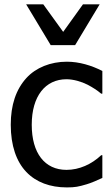

<svg xmlns="http://www.w3.org/2000/svg" viewBox="-20 -838 501 871"><path d="M356.4 -818.4 266.6 -693.4 176.3 -818.4H98.6L210 -633.3H320.8L432.1 -818.4ZM283.2 12.2C321.3 12.2 336.4 8.8 373 -2C392.1 -7.3 423.3 -21 444.3 -30.8V-133.8H439C395.5 -92.8 339.8 -67.4 281.7 -67.4C183.1 -67.4 124 -143.1 124 -272C124 -402.3 186 -478.5 281.7 -478.5C312.5 -478.5 349.6 -467.8 376.5 -454.1C400.9 -441.4 421.9 -427.7 439 -413.1H444.3V-516.1C395.5 -541 339.4 -558.1 283.2 -558.1C209.5 -558.1 142.6 -531.2 99.6 -483.9C52.2 -431.6 28.8 -361.3 28.8 -272C28.8 -177.7 54.2 -105 99.6 -57.6C144 -11.2 207.5 12.2 283.2 12.2Z"/></svg>

Font: SG Kara SemiBold
Style: Regular
Weight: 400
Designer: Damoon Khanjanzadeh
Version: Version 1.000